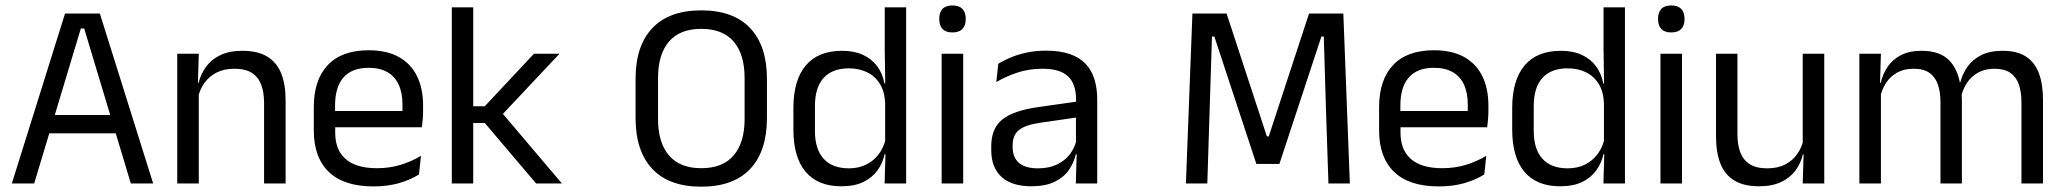

<svg xmlns="http://www.w3.org/2000/svg" viewBox="-20 -690 7762 722"><path d="M24.5 0 224.5 -639H355.5L556 0H472L296.5 -583H284L108.5 0ZM144.5 -188.5V-257.5H435.5V-188.5Z M973 0V-303.5Q973 -343 962.2 -371.5Q951.5 -400 927.2 -415.8Q903 -431.5 861 -431.5Q822.5 -431.5 794.2 -417Q766 -402.5 748.5 -377.8Q731 -353 724 -321.5L709.5 -379H727Q735 -412 755 -439.2Q775 -466.5 808.8 -482.8Q842.5 -499 891.5 -499Q949.5 -499 985.2 -477Q1021 -455 1037.5 -413.8Q1054 -372.5 1054 -312.5V0ZM646.5 0V-488H727.5L724 -371L727.5 -366.5V0Z M1384.5 11Q1273 11 1216.5 -43.5Q1160 -98 1160 -199.5V-286.5Q1160 -389.5 1212.5 -445.2Q1265 -501 1366 -501Q1434 -501 1479.5 -475.8Q1525 -450.5 1548 -404Q1571 -357.5 1571 -293V-275Q1571 -259 1569.8 -243Q1568.5 -227 1566.5 -211.5H1492Q1493 -235.5 1493.2 -257Q1493.5 -278.5 1493.5 -296.5Q1493.5 -341 1479.2 -371.8Q1465 -402.5 1436.8 -418.8Q1408.5 -435 1366 -435Q1303 -435 1271.5 -398.5Q1240 -362 1240 -294V-247.5L1240.5 -237.5V-191Q1240.5 -160.5 1249.5 -136Q1258.5 -111.5 1277.8 -93.8Q1297 -76 1326.8 -66.8Q1356.5 -57.5 1397.5 -57.5Q1445 -57.5 1486 -70Q1527 -82.5 1563 -104L1555.5 -34Q1523 -13.5 1480 -1.2Q1437 11 1384.5 11ZM1202.5 -211.5V-272.5H1549.5V-211.5Z M1996 0 1803 -227.5H1751.5V-290.5H1803L1988 -488H2084L1862.5 -252.5V-272L2093 0ZM1679 0V-662.5H1759.5V0Z M2617 12Q2496 12 2433 -54.8Q2370 -121.5 2370 -246V-393.5Q2370 -517.5 2433 -584.2Q2496 -651 2617 -651Q2738 -651 2801 -584.2Q2864 -517.5 2864 -393.5V-246Q2864 -121.5 2801 -54.8Q2738 12 2617 12ZM2617 -57.5Q2698 -57.5 2739 -105.8Q2780 -154 2780 -242.5V-397Q2780 -485.5 2739 -533.5Q2698 -581.5 2617 -581.5Q2536.5 -581.5 2495.5 -533.5Q2454.5 -485.5 2454.5 -397V-242.5Q2454.5 -154 2495.5 -105.8Q2536.5 -57.5 2617 -57.5Z M3143.5 10.5Q3055.5 10.5 3009.5 -44Q2963.5 -98.5 2963.5 -203V-283.5Q2963.5 -388.5 3010 -443.8Q3056.5 -499 3147 -499Q3192 -499 3225 -483.8Q3258 -468.5 3278.5 -441Q3299 -413.5 3306 -376H3332.5L3308.5 -301.5Q3307 -344.5 3289.2 -373.8Q3271.5 -403 3241.2 -418Q3211 -433 3172 -433Q3110 -433 3077.2 -397Q3044.5 -361 3044.5 -291V-198Q3044.5 -129 3077.2 -93Q3110 -57 3172 -57Q3209 -57 3237.5 -71.2Q3266 -85.5 3284.8 -110.8Q3303.5 -136 3310.5 -168L3330.5 -110H3306.5Q3299.5 -77 3279.8 -49.5Q3260 -22 3226.8 -5.8Q3193.5 10.5 3143.5 10.5ZM3306.5 0 3310 -118 3308.5 -144V-348L3309 -365L3307 -503.5V-662.5H3387.5V0Z M3521 0V-488H3602V0ZM3561.5 -568Q3536.5 -568 3524.2 -581.2Q3512 -594.5 3512 -617.5V-620Q3512 -643.5 3524.2 -656.5Q3536.5 -669.5 3561.5 -669.5Q3586.5 -669.5 3599 -656.5Q3611.5 -643.5 3611.5 -620V-617.5Q3611.5 -594 3599 -581Q3586.5 -568 3561.5 -568Z M4025.5 0 4029 -118.5 4026 -131V-286.5L4026.5 -315Q4026.5 -374.5 3996.2 -403Q3966 -431.5 3900.5 -431.5Q3848 -431.5 3804.2 -416.5Q3760.5 -401.5 3726.5 -381.5L3734 -450.5Q3753 -462 3779.2 -473.2Q3805.5 -484.5 3839.2 -492Q3873 -499.5 3913.5 -499.5Q3966 -499.5 4002.8 -486.8Q4039.5 -474 4062.2 -450Q4085 -426 4095.5 -392Q4106 -358 4106 -316V0ZM3857.5 10.5Q3785 10.5 3746.2 -24.8Q3707.5 -60 3707.5 -125.5V-140Q3707.5 -207.5 3749.2 -240.8Q3791 -274 3882 -287L4036.5 -309L4041 -250L3892 -228.5Q3836 -220.5 3812 -201.2Q3788 -182 3788 -144.5V-136.5Q3788 -98 3811.8 -77.5Q3835.5 -57 3883 -57Q3925 -57 3955 -71.5Q3985 -86 4003.5 -110.5Q4022 -135 4028.5 -165L4041 -110H4025.5Q4018.5 -78 3999.2 -50.5Q3980 -23 3945.5 -6.2Q3911 10.5 3857.5 10.5Z M4439.5 0 4464 -639H4592.5L4744 -177H4751L4902.5 -639H5031.5L5056 0H4975.5L4966.5 -269.5L4958 -552.5H4949L4791 -73.5H4704.5L4546.5 -552.5H4537.5L4528.5 -269L4520 0Z M5390.5 11Q5279 11 5222.5 -43.5Q5166 -98 5166 -199.5V-286.5Q5166 -389.5 5218.5 -445.2Q5271 -501 5372 -501Q5440 -501 5485.5 -475.8Q5531 -450.5 5554 -404Q5577 -357.5 5577 -293V-275Q5577 -259 5575.8 -243Q5574.5 -227 5572.5 -211.5H5498Q5499 -235.5 5499.2 -257Q5499.5 -278.5 5499.5 -296.5Q5499.5 -341 5485.2 -371.8Q5471 -402.5 5442.8 -418.8Q5414.5 -435 5372 -435Q5309 -435 5277.5 -398.5Q5246 -362 5246 -294V-247.5L5246.5 -237.5V-191Q5246.5 -160.5 5255.5 -136Q5264.5 -111.5 5283.8 -93.8Q5303 -76 5332.8 -66.8Q5362.5 -57.5 5403.5 -57.5Q5451 -57.5 5492 -70Q5533 -82.5 5569 -104L5561.5 -34Q5529 -13.5 5486 -1.2Q5443 11 5390.5 11ZM5208.5 -211.5V-272.5H5555.5V-211.5Z M5846.5 10.5Q5758.5 10.5 5712.5 -44Q5666.5 -98.5 5666.5 -203V-283.5Q5666.5 -388.5 5713 -443.8Q5759.5 -499 5850 -499Q5895 -499 5928 -483.8Q5961 -468.5 5981.5 -441Q6002 -413.5 6009 -376H6035.5L6011.5 -301.5Q6010 -344.5 5992.2 -373.8Q5974.5 -403 5944.2 -418Q5914 -433 5875 -433Q5813 -433 5780.2 -397Q5747.5 -361 5747.5 -291V-198Q5747.5 -129 5780.2 -93Q5813 -57 5875 -57Q5912 -57 5940.5 -71.2Q5969 -85.5 5987.8 -110.8Q6006.5 -136 6013.5 -168L6033.5 -110H6009.5Q6002.5 -77 5982.8 -49.5Q5963 -22 5929.8 -5.8Q5896.5 10.5 5846.5 10.5ZM6009.5 0 6013 -118 6011.5 -144V-348L6012 -365L6010 -503.5V-662.5H6090.5V0Z M6224 0V-488H6305V0ZM6264.5 -568Q6239.5 -568 6227.2 -581.2Q6215 -594.5 6215 -617.5V-620Q6215 -643.5 6227.2 -656.5Q6239.5 -669.5 6264.5 -669.5Q6289.5 -669.5 6302 -656.5Q6314.5 -643.5 6314.5 -620V-617.5Q6314.5 -594 6302 -581Q6289.5 -568 6264.5 -568Z M6513.5 -488V-184.5Q6513.5 -146 6524.2 -117.2Q6535 -88.5 6559.5 -72.8Q6584 -57 6625.5 -57Q6664.5 -57 6692.5 -71.2Q6720.5 -85.5 6738.2 -110.5Q6756 -135.5 6762.5 -167L6777 -109.5H6759.5Q6752 -76.5 6732 -49.2Q6712 -22 6678.2 -5.8Q6644.5 10.5 6595 10.5Q6537.5 10.5 6501.8 -11.2Q6466 -33 6449.5 -74.8Q6433 -116.5 6433 -175.5V-488ZM6840 -488V0H6759L6762.5 -117L6759 -122V-488Z M7581.5 0V-305.5Q7581.5 -344 7571.8 -372.2Q7562 -400.5 7539.8 -416Q7517.5 -431.5 7480 -431.5Q7444.5 -431.5 7418.5 -417Q7392.5 -402.5 7376.5 -378.2Q7360.5 -354 7354 -323L7341.5 -380.5H7351.5Q7359.5 -412 7378.5 -439Q7397.5 -466 7430 -482.5Q7462.5 -499 7510.5 -499Q7565 -499 7598.2 -477.5Q7631.5 -456 7647 -414.8Q7662.5 -373.5 7662.5 -314.5V0ZM6972 0V-488H7053L7049.5 -371L7053 -366V0ZM7277 0V-305.5Q7277 -344 7267.2 -372.2Q7257.5 -400.5 7235.5 -416Q7213.5 -431.5 7176 -431.5Q7140 -431.5 7114 -417Q7088 -402.5 7072 -377.8Q7056 -353 7049.5 -321.5L7034.5 -379H7052.5Q7060 -412 7078.5 -439.2Q7097 -466.5 7128.8 -482.8Q7160.5 -499 7206 -499Q7273.5 -499 7308.8 -464Q7344 -429 7353 -362Q7355.5 -352 7356.5 -340.2Q7357.5 -328.5 7357.5 -317V0Z"/></svg>

Font: Anek Odia Medium
Style: Regular
Weight: 400
Version: Version 1.003